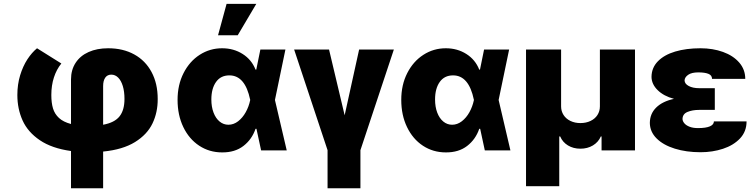

<svg xmlns="http://www.w3.org/2000/svg" viewBox="-20 -791 3978 1010"><path d="M548.8 -537.1Q627.4 -537.1 686.3 -504.6Q745.1 -472.2 777.3 -411.9Q809.6 -351.6 809.6 -270.5Q810.1 -200.2 782.2 -141.8Q754.4 -83.5 690.2 -43.7Q626 -3.9 522.5 6.3V199.2H353.5V3.4Q252.4 -10.7 189.5 -53.5Q126.5 -96.2 98.9 -157.2Q71.3 -218.3 71.3 -291Q71.3 -346.7 85.9 -394.8Q100.6 -442.9 124 -478.8Q147.5 -514.6 174.8 -537.1L302.7 -457Q277.3 -425.8 263.7 -383.8Q250 -341.8 250 -291Q250 -250 258.8 -220.7Q267.6 -191.4 290.3 -170.4Q313 -149.4 353.5 -138.7V-373Q353.5 -423.3 377.7 -460.4Q401.9 -497.6 446 -517.3Q490.2 -537.1 548.8 -537.1ZM634.8 -270.5Q634.8 -309.6 626 -338.4Q617.2 -367.2 601.6 -382.8Q585.9 -398.4 565.4 -398.4Q544.9 -398.4 533.7 -382.6Q522.5 -366.7 522.5 -337.9V-134.8Q583 -146 608.9 -179Q634.8 -211.9 634.8 -270.5Z M914.1 -265.6Q914.1 -344.7 945.6 -406.5Q977.1 -468.3 1030.5 -502.7Q1084 -537.1 1148.4 -537.1Q1209 -537.1 1256.3 -507.1Q1303.7 -477.1 1324.2 -424.8H1328.1L1349.6 -530.3H1481.4L1426.3 -265.1L1488.3 0H1353.5L1329.1 -113.3H1324.2Q1305.2 -57.6 1260.5 -23.2Q1215.8 11.2 1148.4 10.7Q1081.5 10.7 1028.1 -24.4Q974.6 -59.6 944.3 -122.6Q914.1 -185.5 914.1 -265.6ZM1181.6 -134.8Q1209 -134.8 1232.7 -153.1Q1256.3 -171.4 1272.7 -200.9Q1289.1 -230.5 1295.9 -263.7L1296.4 -265.1L1295.9 -266.6Q1269.5 -394.5 1186.5 -394.5Q1141.1 -394.5 1116.5 -359.9Q1091.8 -325.2 1091.8 -267.6Q1091.8 -229 1103.3 -198.7Q1114.7 -168.5 1135.3 -151.6Q1155.8 -134.8 1181.6 -134.8ZM1171.9 -770.5H1328.1L1230.5 -605.5H1127Z M1710.9 -530.3 1793 -184.6 1869.1 -530.3H2051.8L1876 -1V199.2H1703.1V-1L1527.3 -530.3Z M2090.8 -265.6Q2090.8 -344.7 2122.3 -406.5Q2153.8 -468.3 2207.3 -502.7Q2260.7 -537.1 2325.2 -537.1Q2385.7 -537.1 2433.1 -507.1Q2480.5 -477.1 2501 -424.8H2504.9L2526.4 -530.3H2658.2L2603 -265.1L2665 0H2530.3L2505.9 -113.3H2501Q2481.9 -57.6 2437.3 -23.2Q2392.6 11.2 2325.2 10.7Q2258.3 10.7 2204.8 -24.4Q2151.4 -59.6 2121.1 -122.6Q2090.8 -185.5 2090.8 -265.6ZM2358.4 -134.8Q2385.7 -134.8 2409.4 -153.1Q2433.1 -171.4 2449.5 -200.9Q2465.8 -230.5 2472.7 -263.7L2473.1 -265.1L2472.7 -266.6Q2446.3 -394.5 2363.3 -394.5Q2317.9 -394.5 2293.2 -359.9Q2268.6 -325.2 2268.6 -267.6Q2268.6 -229 2280 -198.7Q2291.5 -168.5 2312 -151.6Q2332.5 -134.8 2358.4 -134.8Z M2747.1 -530.3H2931.6V-231.4Q2931.6 -206.1 2944.6 -186Q2957.5 -166 2980.7 -154.8Q3003.9 -143.6 3033.2 -143.6Q3063 -143.6 3086.4 -154.8Q3109.9 -166 3122.8 -186Q3135.7 -206.1 3135.7 -231.4V-530.3H3320.3V0H3144.5V-73.2H3140.6Q3127.4 -43 3098.9 -25.9Q3070.3 -8.8 3033.2 -8.8Q2996.1 -8.8 2967.8 -25.9Q2939.5 -43 2926.8 -73.2H2921.9V188.5H2747.1Z M3525.4 -271Q3471.2 -285.6 3439.5 -316.9Q3407.7 -348.1 3407.2 -386.7Q3407.7 -434.6 3440.7 -468.5Q3473.6 -502.4 3531.7 -519.8Q3589.8 -537.1 3665 -537.1Q3729.5 -537.1 3783.2 -517.8Q3836.9 -498.5 3868.7 -461.9Q3900.4 -425.3 3900.4 -376H3725.6Q3725.6 -395 3706.5 -402.6Q3687.5 -410.2 3653.3 -410.2Q3618.2 -410.2 3600.1 -397.5Q3582 -384.8 3581.1 -368.2Q3581.5 -350.1 3603 -338.6Q3624.5 -327.1 3658.2 -327.1H3740.2V-212.9H3658.2Q3622.1 -212.9 3596.4 -202.1Q3570.8 -191.4 3570.3 -165Q3570.8 -153.3 3580.1 -142.3Q3589.4 -131.3 3607.4 -124.3Q3625.5 -117.2 3651.4 -117.2Q3693.8 -117.2 3714.6 -126.5Q3735.4 -135.7 3735.4 -152.3H3907.2Q3907.2 -99.1 3872.8 -62.7Q3838.4 -26.4 3783.2 -8.3Q3728 9.8 3665 9.8Q3590.3 9.8 3529.8 -9Q3469.2 -27.8 3434.1 -62.7Q3398.9 -97.7 3398.4 -144.5Q3398.9 -192.9 3431.9 -225.3Q3464.8 -257.8 3525.4 -271Z"/></svg>

Font: Pretendard JP Black
Style: Regular
Weight: 900
Designer: Base glyphs from Inter by Rasmus Andersson; Hangeul glyphs from Noto Sans CJK(Source Han Sans) by Jang Soo-young and Kan
Foundry: Kil Hyung-jin
Version: Version 1.309